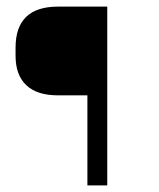

<svg xmlns="http://www.w3.org/2000/svg" viewBox="-20 -560 479 580"><path d="M304 -540V0H244V-272H155Q92 -272 59.5 -302.5Q27 -333 27 -392V-416Q27 -478 59 -509Q91 -540 155 -540Z"/></svg>

Font: Pathway Extreme 8pt Thin
Style: Regular
Weight: 100
Version: Version 1.001;gftools[0.9.26]